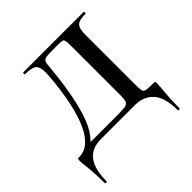

<svg xmlns="http://www.w3.org/2000/svg" viewBox="-171 -595 878 878"><g transform="rotate(-45 268.5 -155.5)"><path d="M9 36Q6 18 6 0Q6 -9 7.5 -11Q9 -13 17 -13Q84 -13 125.5 -105.5Q167 -198 181 -370Q182 -380 182 -396Q182 -433 167 -444.5Q152 -456 110 -456Q107 -456 107 -462Q107 -468 110 -468H501Q503 -468 503 -462Q503 -456 501 -456Q471 -456 457 -450Q443 -444 437.5 -429.5Q432 -415 432 -385V-81Q432 -41 434 -29.5Q436 -18 447.5 -15Q459 -12 496 -12Q504 -12 505.5 -10.5Q507 -9 507 0Q507 8 505 36Q499 84 499 152Q499 157 493 157Q487 157 487 152Q487 74 455 36.5Q423 -1 364 -1H145Q27 -1 27 152Q27 157 21 157Q15 157 15 152Q15 97 12 69Q9 41 9 36ZM68 -25H252Q305 -25 322 -27Q339 -29 344.5 -39.5Q350 -50 350 -81V-387Q350 -421 348 -431Q346 -441 339 -443Q332 -445 306 -445H271Q242 -445 231 -442Q220 -439 216.5 -428.5Q213 -418 211 -389Q194 -208 155.5 -109.5Q117 -11 43 6Z"/></g></svg>

Font: Cormorant Unicase SemiBold
Style: Regular
Weight: 600
Designer: Christian Thalmann (Catharsis Fonts)
Foundry: Catharsis Fonts
Version: Version 4.000